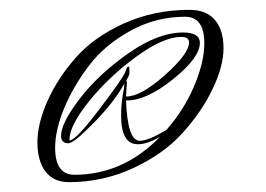

<svg xmlns="http://www.w3.org/2000/svg" viewBox="-20 -342 540 390"><path d="M238 -176 237 -164Q236 -151 236 -146H237Q266 -146 315 -189.5Q364 -233 364 -256Q364 -267 348 -267Q312 -267 257 -227Q202 -187 161.5 -137Q121 -87 121 -58Q121 -57 122 -57Q134 -57 182.5 -121Q231 -185 234.5 -196Q238 -207 240.5 -207Q243 -207 243 -199Q243 -191 242 -189L235 -175Q237 -177 238 -177ZM131 13Q230 13 305 -64Q279 -49 260 -49Q226 -49 226 -107Q226 -136 232 -163Q232 -169 233 -173Q213 -136 171.5 -93.5Q130 -51 119 -51Q104 -51 104 -66Q104 -92 142 -141.5Q180 -191 240.5 -233.5Q301 -276 352 -276Q386 -276 386 -255Q386 -225 332 -181.5Q278 -138 238 -138H236Q239 -56 264 -56Q281 -56 318 -78Q354 -119 374.5 -167.5Q395 -216 395 -254Q395 -308 356 -308Q297 -308 245 -279.5Q193 -251 161 -209Q129 -167 110.5 -122.5Q92 -78 92 -42Q92 13 131 13ZM120 28Q89 28 72.5 6.5Q56 -15 56 -53Q56 -91 76.5 -137Q97 -183 134 -225Q171 -267 232 -294.5Q293 -322 365 -322Q399 -322 416.5 -301.5Q434 -281 434 -244Q434 -207 411.5 -160.5Q389 -114 350.5 -71.5Q312 -29 250.5 -0.5Q189 28 120 28Z"/></svg>

Font: Herr Von Muellerhoff
Style: Regular
Weight: 400
Version: Version 1.000